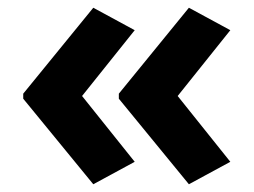

<svg xmlns="http://www.w3.org/2000/svg" viewBox="-20 -522 655 496"><path d="M40 -280 221 -502 328 -444 192 -274 328 -104 221 -46 40 -267ZM287 -280 468 -502 575 -444 439 -274 575 -104 468 -46 287 -267Z"/></svg>

Font: Noto Sans Sinhala UI
Style: Bold
Weight: 700
Designer: Jelle Bosma - Monotype Design Team
Foundry: Monotype Imaging Inc.
Version: Version 2.006; ttfautohint (v1.8.4.7-5d5b)